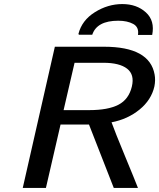

<svg xmlns="http://www.w3.org/2000/svg" viewBox="-20 -924 783 945"><path d="M369 -753Q368 -754 367 -755Q366 -756 366 -757Q383 -824 447 -864Q511 -904 582 -904Q653 -904 698 -863Q743 -822 729 -752H659Q665 -790 636 -806Q607 -822 562 -822Q457 -822 434 -753ZM92 1 250 -694H492Q717 -694 741 -557Q746 -530 740 -499Q725 -432 666.5 -384.5Q608 -337 529 -322Q545 -277 595.5 -155Q646 -33 659 1H540L418 -311H278L206 1ZM293 -382H419Q512 -382 563 -408.5Q614 -435 629 -498Q643 -557 605.5 -586Q568 -615 489 -615H347Z"/></svg>

Font: Coval
Style: Medium Italic
Weight: 500
Foundry: Context Ltd
Version: Version 001.000